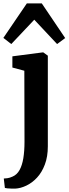

<svg xmlns="http://www.w3.org/2000/svg" viewBox="-44 -877 407 1140"><path d="M45.5 243Q38 243 25.2 242.8Q12.5 242.5 0.8 241.5Q-11 240.5 -15 239L-21.5 183Q-14.5 183 0 181Q14.5 179 30.5 171.5Q56.5 160.5 72 132.8Q87.5 105 94.5 62.5Q101.5 20 101.5 -36L100.5 -457L29.5 -476V-542.5L210 -566H213L240 -546.5V-8.5Q240 53.5 222.2 100.2Q204.5 147 175.5 178Q146.5 209 112.2 225.2Q78 241.5 45.5 243ZM23 -615.5 -24 -652 115.5 -857H204L343 -651L295 -615.5L159.5 -760Z"/></svg>

Font: Merriweather 24pt SemiCondensed
Style: Bold
Weight: 700
Width: 4
Designer: Eben Sorkin
Foundry: Eben Sorkin
Version: Version 2.100